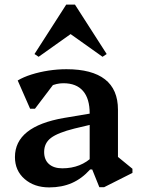

<svg xmlns="http://www.w3.org/2000/svg" viewBox="-20 -802 614 835"><path d="M412 12 381 -65H370V-309Q370 -373 341 -406.5Q312 -440 256 -440Q226 -440 198.5 -427Q171 -414 154 -391L158 -478H245L132 -329H111L57 -452Q82 -467 117 -478Q152 -489 191 -495Q230 -501 269 -501Q380 -501 436.5 -457Q493 -413 493 -325V-90L451 -154L556 -68V-50L433 12ZM194 13Q129 13 87 -23.5Q45 -60 45 -119Q45 -252 258 -289L401 -313V-266L304 -243Q232 -225 202 -202.5Q172 -180 172 -141Q172 -107 193 -88.5Q214 -70 251 -70Q332 -70 385 -123V-65H372Q336 -25 292.5 -6Q249 13 194 13ZM148 -555 130 -567 268 -782H306L444 -567L426 -555L281 -658H293Z"/></svg>

Font: Platypi Light Medium
Style: Regular
Weight: 500
Version: Version 1.200